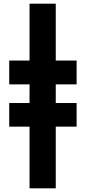

<svg xmlns="http://www.w3.org/2000/svg" viewBox="-20 -790 464 1040"><path d="M140 230H282V-104H395V-232H282V-333H395V-462H282V-770H140V-462H30V-333H140V-232H30V-104H140Z"/></svg>

Font: Noto Sans UI Condensed Black
Style: Italic
Weight: 900
Width: 3
Italic angle: -192°
Designer: Monotype Design Team
Foundry: Monotype Imaging Inc.
Version: Version 1.901